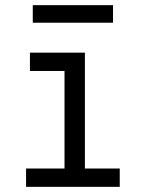

<svg xmlns="http://www.w3.org/2000/svg" viewBox="-20 -724 565 744"><path d="M81 0V-71H230V-449H96V-520H309V-71H444V0ZM107 -636V-704H418V-636Z"/></svg>

Font: Iosevka Pride
Style: Regular
Weight: 400
Monospace: yes
Designer: Belleve Invis
Foundry: Belleve Invis
Version: Version 30.3.1; ttfautohint (v1.8.4)